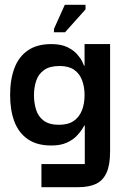

<svg xmlns="http://www.w3.org/2000/svg" viewBox="-20 -594 515 797"><path d="M152 183V87H332V-73H330Q329 -71 321 -58Q313 -45 297.5 -29Q282 -13 256.5 -1.5Q231 10 193 10Q133 10 95 -16.5Q57 -43 39.5 -90Q22 -137 22 -199Q22 -264 40 -311.5Q58 -359 96 -385Q134 -411 193 -411Q233 -411 259 -398.5Q285 -386 300 -369Q315 -352 321.5 -338Q328 -324 329 -321H331V-411H437V35Q437 90 422.5 122.5Q408 155 379 169Q350 183 304 183ZM225 -76Q263 -76 286 -92Q309 -108 320 -135.5Q331 -163 331 -199Q331 -234 320.5 -261.5Q310 -289 287.5 -304.5Q265 -320 227 -320Q186 -320 162.5 -303Q139 -286 130 -258Q121 -230 121 -199Q121 -168 129.5 -139.5Q138 -111 161 -93.5Q184 -76 225 -76ZM250 -460H204V-474L249 -574H335V-555Z"/></svg>

Font: Darker Grotesque
Style: Bold
Weight: 700
Designer: Gabriel Lam
Foundry: TypeRant
Version: Version 1.000;gftools[0.9.28]